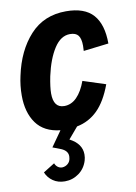

<svg xmlns="http://www.w3.org/2000/svg" viewBox="-86 -578 622 879"><g transform="rotate(-10 224.5 -139.0)"><path d="M302 -195 407 -161Q379 -85 338.5 -45Q298 -5 242 6L197 59Q253 88 253 138Q253 153 249 166Q238 202 209 223Q180 244 144 244Q112 244 89 228Q66 212 56 187L109 154Q113 165 122 172Q131 179 143 179Q158 178 169 168.5Q180 159 182 144Q183 140 183 134Q183 109 153 96L114 81L164 10Q89 2 53 -48Q17 -98 17 -177Q17 -223 27 -267Q51 -381 115.5 -451.5Q180 -522 283 -522Q369 -522 409 -477Q449 -432 449 -343L332 -329Q333 -338 333 -353Q333 -386 321.5 -401Q310 -416 283 -416Q240 -416 209 -368Q178 -320 161 -242Q151 -192 151 -163Q151 -96 201 -96Q234 -96 259.5 -122Q285 -148 302 -195Z"/></g></svg>

Font: Decalotype
Style: Bold Italic
Weight: 700
Italic angle: -12°
Designer: Alfredo Marco Pradil
Foundry: Alfredo Marco Pradil
Version: Version 1.0